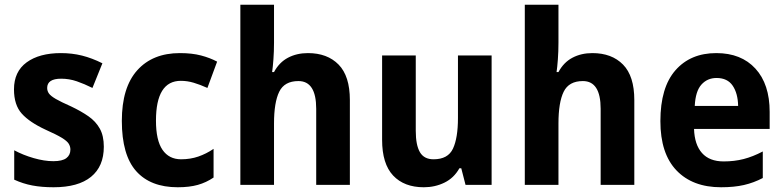

<svg xmlns="http://www.w3.org/2000/svg" viewBox="-20 -780 3306 810"><path d="M418 -161Q418 -78 364 -34Q310 10 206 10Q156 10 116.5 2.5Q77 -5 40 -22V-146Q77 -126 122 -113Q167 -100 205 -100Q243 -100 260 -113Q277 -126 277 -149Q277 -162 270 -173.5Q263 -185 241 -198.5Q219 -212 172 -233Q105 -264 72 -300.5Q39 -337 39 -403Q39 -478 92.5 -517Q146 -556 237 -556Q284 -556 326 -545.5Q368 -535 412 -513L370 -409Q336 -426 304 -437Q272 -448 238 -448Q179 -448 179 -409Q179 -396 186.5 -385.5Q194 -375 215.5 -362.5Q237 -350 280 -331Q322 -311 353 -289.5Q384 -268 401 -237.5Q418 -207 418 -161Z M730 10Q615 10 554.5 -58Q494 -126 494 -270Q494 -411 559 -483.5Q624 -556 739 -556Q790 -556 828 -546Q866 -536 896 -520L855 -409Q824 -423 797 -431Q770 -439 743 -439Q638 -439 638 -271Q638 -188 665.5 -148Q693 -108 744 -108Q783 -108 816.5 -119.5Q850 -131 881 -152V-31Q850 -10 814.5 0Q779 10 730 10Z M1136 -600Q1136 -563 1133.5 -529.5Q1131 -496 1128 -476H1136Q1158 -517 1195 -536.5Q1232 -556 1279 -556Q1361 -556 1408.5 -507.5Q1456 -459 1456 -358V0H1314V-321Q1314 -438 1239 -438Q1180 -438 1158 -393Q1136 -348 1136 -259V0H994V-760H1136Z M2054 -546V0H1944L1926 -70H1918Q1895 -29 1855 -9.5Q1815 10 1768 10Q1685 10 1638.5 -39.5Q1592 -89 1592 -190V-546H1734V-228Q1734 -168 1751.5 -138Q1769 -108 1809 -108Q1870 -108 1891 -153Q1912 -198 1912 -282V-546Z M2336 -600Q2336 -563 2333.5 -529.5Q2331 -496 2328 -476H2336Q2358 -517 2395 -536.5Q2432 -556 2479 -556Q2561 -556 2608.5 -507.5Q2656 -459 2656 -358V0H2514V-321Q2514 -438 2439 -438Q2380 -438 2358 -393Q2336 -348 2336 -259V0H2194V-760H2336Z M3002 -556Q3107 -556 3167 -490.5Q3227 -425 3227 -308V-236H2908Q2910 -170 2941.5 -134.5Q2973 -99 3033 -99Q3078 -99 3117 -109Q3156 -119 3198 -141V-29Q3160 -9 3118.5 0.5Q3077 10 3022 10Q2902 10 2834 -61Q2766 -132 2766 -269Q2766 -411 2829.5 -483.5Q2893 -556 3002 -556ZM3003 -451Q2964 -451 2939 -423Q2914 -395 2911 -333H3094Q3093 -386 3071 -418.5Q3049 -451 3003 -451Z"/></svg>

Font: Noto Sans Ethiopic SemiCondensed
Style: Bold
Weight: 700
Width: 4
Designer: Monotype Design Team
Foundry: Monotype Imaging Inc.
Version: Version 2.102; ttfautohint (v1.8.4.7-5d5b)